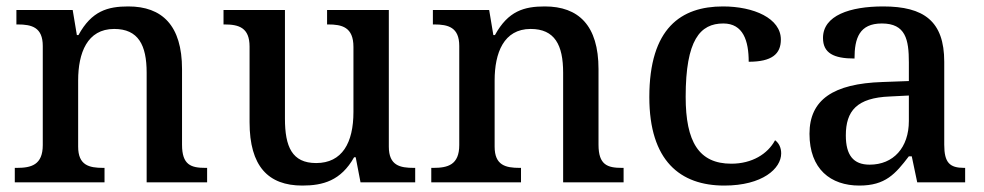

<svg xmlns="http://www.w3.org/2000/svg" viewBox="-20 -567 3061 597"><path d="M26 0H305V-45H301C257 -45 223 -53 223 -111V-317C223 -402 251 -477 335 -477C410 -477 436 -427 436 -341V0H624V-45H619C574 -45 546 -54 546 -117V-352C546 -488 484 -547 379 -547C315 -547 265 -533 224 -458H219L206 -536H31V-491H35C79 -491 113 -482 113 -424V-116C113 -54 77 -45 32 -45H26Z M920 10C984 10 1040 -5 1081 -78H1086L1101 0H1271V-45H1267C1224 -45 1189 -52 1189 -111V-536H997V-491H1000C1043 -491 1079 -483 1079 -421V-219C1079 -123 1044 -60 963 -60C888 -60 866 -111 866 -198V-536H675V-491H678C723 -491 756 -481 756 -422V-187C756 -50 814 10 920 10Z M1321 0H1600V-45H1596C1552 -45 1518 -53 1518 -111V-317C1518 -402 1546 -477 1630 -477C1705 -477 1731 -427 1731 -341V0H1919V-45H1914C1869 -45 1841 -54 1841 -117V-352C1841 -488 1779 -547 1674 -547C1610 -547 1560 -533 1519 -458H1514L1501 -536H1326V-491H1330C1374 -491 1408 -482 1408 -424V-116C1408 -54 1372 -45 1327 -45H1321Z M2232 10C2351 10 2409 -43 2409 -90C2409 -108 2402 -122 2390 -131C2367 -88 2318 -58 2254 -58C2153 -58 2112 -126 2112 -266C2112 -443 2157 -494 2229 -494C2291 -494 2308 -440 2308 -375C2380 -375 2408 -399 2408 -444C2408 -510 2324 -547 2228 -547C2098 -547 1999 -480 1999 -265C1999 -67 2095 10 2232 10Z M2652 10C2733 10 2764 -26 2806 -81H2815L2832 0H2981V-45H2978C2933 -45 2916 -61 2916 -117V-375C2916 -501 2853 -547 2726 -547C2623 -547 2539 -519 2539 -449C2539 -402 2572 -385 2637 -385C2637 -448 2652 -494 2722 -494C2796 -494 2806 -444 2806 -373V-315L2724 -312C2571 -307 2497 -257 2497 -151C2497 -41 2563 10 2652 10ZM2684 -55C2633 -55 2610 -85 2610 -146C2610 -222 2644 -263 2747 -267L2806 -270V-191C2806 -108 2758 -55 2684 -55Z"/></svg>

Font: Noto Serif Medium
Style: Regular
Weight: 500
Designer: Monotype Design Team
Foundry: Monotype Imaging Inc.
Version: Version 2.013